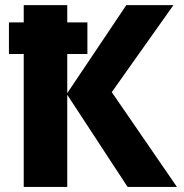

<svg xmlns="http://www.w3.org/2000/svg" viewBox="-20 -734 724 754"><path d="M73.2 -522V0H244.1V-361.8L481 0H674.8L418.9 -372.1L661.1 -713.9H476.1L244.1 -368.2V-522H323.2V-646H244.1V-713.9H73.2V-646H15.1V-522Z"/></svg>

Font: Noto Reveo Sans
Style: Regular
Weight: 800
Designer: Monotype Design Team
Foundry: Monotype Imaging Inc.
Version: Version 2.007